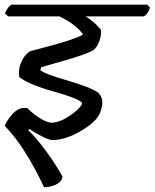

<svg xmlns="http://www.w3.org/2000/svg" viewBox="-21 -641 659 818"><path d="M606 -621 618 -609Q611 -583 592 -571H344Q382 -548 409 -514Q412 -494 403 -468Q394 -442 377 -427Q342 -408 250 -382Q158 -356 154 -354L151 -342Q169 -326 266 -298Q363 -270 396 -247Q426 -220 409 -172Q400 -130 331 -87.5Q262 -45 202 -44Q172 -47 105 -91L100 -86Q135 -52 176.5 4.5Q218 61 245 111Q245 129 222.5 142.5Q200 156 167 157Q83 -20 -1 -105Q17 -144 42.5 -165Q68 -186 96 -180Q116 -159 145 -140Q174 -121 197 -118Q232 -119 272 -145Q312 -171 328 -196V-204Q309 -223 206.5 -251.5Q104 -280 62 -312Q55 -339 68 -372.5Q81 -406 108 -423Q119 -426 172 -440Q294 -472 330 -492L331 -497Q300 -538 233 -571H14L0 -584Q10 -609 27 -621Z"/></svg>

Font: Tillana Medium
Style: Regular
Weight: 500
Designer: Lipi Raval (Devanagari, Latin), Jonny Pinhorn (Latin)
Foundry: Indian Type Foundry
Version: Version 2.003;PS 1.0;hotconv 1.0.79;makeotf.lib2.5.61930; tt